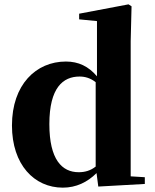

<svg xmlns="http://www.w3.org/2000/svg" viewBox="-20 -846 713 883"><path d="M420 -80C396 -61 370 -54 342 -54C265 -54 207 -112 207 -275C207 -443 270 -494 346 -494C371 -494 396 -487 420 -468ZM581 -35V-657L585 -817L571 -826L344 -783V-757L426 -749V-495C387 -541 341 -563 283 -563C146 -563 35 -457 35 -269C35 -88 138 17 269 17C330 17 382 -8 424 -50L432 12L646 0V-31Z"/></svg>

Font: Noto Serif KR Black
Style: Regular
Weight: 900
Version: Version 1.001;PS 1.001;hotconv 16.6.54;makeotf.lib2.5.65590